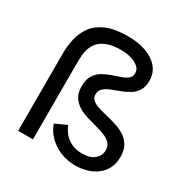

<svg xmlns="http://www.w3.org/2000/svg" viewBox="-163 -843 960 989"><g transform="rotate(30 317.0 -348.5)"><path d="M415 8Q366 8 324.5 -9.5Q283 -27 254 -57Q225 -87 212 -124L280 -155Q290 -130 307.5 -109Q325 -88 352 -75.5Q379 -63 414 -63Q462 -63 487.5 -84.5Q513 -106 513 -138Q513 -164 498 -179.5Q483 -195 459 -204.5Q435 -214 406 -221.5Q377 -229 347.5 -238Q318 -247 294 -262Q270 -277 255 -301Q240 -325 240 -362Q240 -402 255 -426.5Q270 -451 293.5 -465Q317 -479 343 -488Q369 -497 392.5 -505Q416 -513 431 -525Q446 -537 446 -558Q446 -580 428.5 -595Q411 -610 383.5 -618Q356 -626 326 -626Q276 -626 244.5 -614.5Q213 -603 195.5 -584Q178 -565 170.5 -542.5Q163 -520 161.5 -498Q160 -476 160 -459V0H72V-459Q72 -505 82 -548.5Q92 -592 118 -627.5Q144 -663 193 -684Q242 -705 320 -705Q381 -705 428 -688Q475 -671 502 -638.5Q529 -606 529 -560Q529 -524 514 -501Q499 -478 475.5 -464Q452 -450 426 -440.5Q400 -431 376.5 -421.5Q353 -412 338 -398.5Q323 -385 323 -362Q323 -341 338 -329Q353 -317 377 -309.5Q401 -302 430.5 -295Q460 -288 489 -278.5Q518 -269 542 -253.5Q566 -238 581 -212Q596 -186 596 -146Q596 -107 581 -78Q566 -49 540.5 -30Q515 -11 482.5 -1.5Q450 8 415 8Z"/></g></svg>

Font: Hanken Grotesk
Style: Regular
Weight: 400
Designer: Alfredo Marco Pradil
Foundry: Hanken Design Co.
Version: Version 3.013